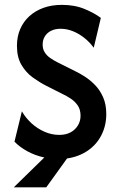

<svg xmlns="http://www.w3.org/2000/svg" viewBox="-20 -658 498 809"><path d="M38.2 131.2 166.7 5.6Q127.8 -2.8 95.5 -20.5Q63.2 -38.2 41 -61.1L72.2 -188.9Q88.2 -161.1 112.8 -138.5Q137.5 -116 167.7 -102.8Q197.9 -89.6 229.9 -89.6Q257.6 -89.6 277.4 -100.3Q297.2 -111.1 308.3 -129.5Q319.4 -147.9 319.4 -170.1Q319.4 -197.2 306.9 -214.6Q294.4 -231.9 277.8 -242.7Q261.1 -253.5 249.3 -259L175 -296.5Q146.5 -311.1 118.1 -331.6Q89.6 -352.1 70.5 -384.4Q51.4 -416.7 51.4 -464.6Q51.4 -503.5 64.9 -535.1Q78.5 -566.7 103.5 -589.6Q128.5 -612.5 163.2 -625Q197.9 -637.5 241 -637.5Q295.1 -637.5 337.2 -619.8Q379.2 -602.1 404.9 -582.6L375 -456.9Q358.3 -479.9 335.8 -497.9Q313.2 -516 287.5 -526.4Q261.8 -536.8 235.4 -536.8Q211.8 -536.8 194.8 -528.1Q177.8 -519.4 168.8 -504.5Q159.7 -489.6 159.7 -470.1Q159.7 -451.4 168.4 -437.5Q177.1 -423.6 191.7 -413.5Q206.2 -403.5 222.9 -395.1L297.9 -357.6Q315.3 -349.3 337.2 -335.4Q359 -321.5 379.9 -300.3Q400.7 -279.2 414.2 -249Q427.8 -218.8 427.8 -177.1Q427.8 -129.2 407.6 -89.2Q387.5 -49.3 350.3 -23.6Q313.2 2.1 262.5 9.7L175 131.2Z"/></svg>

Font: Afacad Flux SemiBold
Style: Regular
Weight: 600
Designer: Kristian Moeller
Foundry: Dicotype
Version: Version 1.100